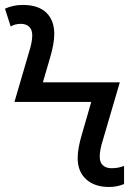

<svg xmlns="http://www.w3.org/2000/svg" viewBox="-25 -744 540 774"><path d="M342.8 -333H33.2L90.8 -529.8Q105 -573.7 105 -601.1Q105 -625 92.3 -636.5Q79.6 -647.9 59.1 -647.9Q35.6 -647.9 18.1 -637.2L-4.9 -709Q27.8 -724.1 66.9 -724.1Q129.4 -724.1 161.6 -693.1Q193.8 -662.1 193.8 -606.9Q193.8 -567.4 175.8 -507.8L147.9 -412.1H458L391.1 -184.1Q377 -140.1 377 -112.8Q377 -88.9 389.9 -77.4Q402.8 -65.9 424.8 -65.9Q452.6 -65.9 475.1 -75.2V-2Q445.8 9.8 415 9.8Q356.4 9.8 322.3 -21.2Q288.1 -52.2 288.1 -106.9Q288.1 -146.5 306.2 -206.1Z"/></svg>

Font: NotoSans
Style: Regular
Weight: 400
Designer: Monotype Design team
Foundry: Monotype Imaging Inc.
Version: Version 1.04; ttfautohint (v1.4.1)